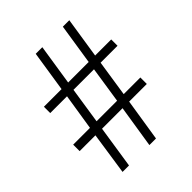

<svg xmlns="http://www.w3.org/2000/svg" viewBox="-201 -830 946 946"><g transform="rotate(-45 272.0 -357.0)"><path d="M404 -457 375 -267H491V-222H368L333 0H287L322 -222H179L145 0H100L133 -222H23V-267H140L170 -457H53V-501H176L209 -714H255L222 -501H365L398 -714H443L410 -501H522V-457ZM186 -267H329L358 -457H215Z"/></g></svg>

Font: Noto Sans Thai Looped UI Narrow Light
Style: Regular
Weight: 300
Width: 4
Designer: Cadson Demak Team
Foundry: Cadson Demak Co., Ltd.
Version: Version 1.000